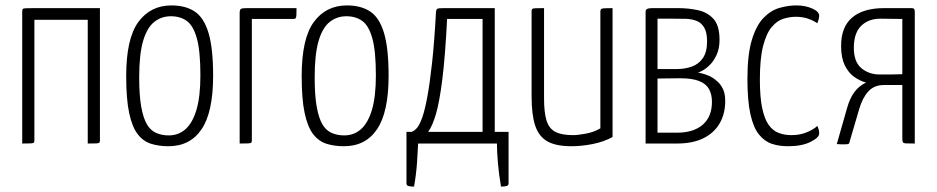

<svg xmlns="http://www.w3.org/2000/svg" viewBox="-20 -530 3460 709"><path d="M62 0V-486Q62 -493 63.5 -496Q65 -499 74.5 -499.5Q84 -500 107 -500H349V-12Q349 -6 347 -3.5Q345 -1 336 -0.5Q327 0 304 0V-457H107V-12Q107 -6 105 -3.5Q103 -1 93.5 -0.5Q84 0 62 0Z M602 10Q567 10 538 1Q509 -8 488.5 -34.5Q468 -61 457 -112.5Q446 -164 446 -249Q446 -388 491 -449Q536 -510 613 -510Q665 -510 699 -487.5Q733 -465 750 -408.5Q767 -352 767 -250Q767 -116 724.5 -53Q682 10 602 10ZM603 -30Q639 -30 665 -53Q691 -76 705.5 -124.5Q720 -173 720 -252Q720 -341 707 -388Q694 -435 670 -452.5Q646 -470 611 -470Q576 -470 549.5 -449Q523 -428 508.5 -379Q494 -330 494 -244Q494 -178 501.5 -136Q509 -94 522.5 -71Q536 -48 557 -39Q578 -30 603 -30Z M865 0V-482Q865 -495 870.5 -497.5Q876 -500 891 -500H1075Q1075 -483 1074.5 -474.5Q1074 -466 1072 -463Q1070 -460 1063 -460H910V-13Q910 -6 908 -3.5Q906 -1 896.5 -0.5Q887 0 865 0Z M1250 10Q1215 10 1186 1Q1157 -8 1136.5 -34.5Q1116 -61 1105 -112.5Q1094 -164 1094 -249Q1094 -388 1139 -449Q1184 -510 1261 -510Q1313 -510 1347 -487.5Q1381 -465 1398 -408.5Q1415 -352 1415 -250Q1415 -116 1372.5 -53Q1330 10 1250 10ZM1251 -30Q1287 -30 1313 -53Q1339 -76 1353.5 -124.5Q1368 -173 1368 -252Q1368 -341 1355 -388Q1342 -435 1318 -452.5Q1294 -470 1259 -470Q1224 -470 1197.5 -449Q1171 -428 1156.5 -379Q1142 -330 1142 -244Q1142 -178 1149.5 -136Q1157 -94 1170.5 -71Q1184 -48 1205 -39Q1226 -30 1251 -30Z M1509 159Q1496 159 1488.5 157Q1481 155 1481 147V-43H1500Q1511 -47 1520.5 -58.5Q1530 -70 1539.5 -97Q1549 -124 1558 -172.5Q1567 -221 1575.5 -298Q1584 -375 1590 -486Q1591 -496 1596 -498Q1601 -500 1622 -500H1807V-43H1858V147Q1858 155 1850.5 157Q1843 159 1830 159Q1822 113 1818.5 70Q1815 27 1815 0H1524Q1523 27 1520 70Q1517 113 1509 159ZM1561 -43H1762V-460H1631Q1624 -322 1613.5 -238Q1603 -154 1590 -109.5Q1577 -65 1561 -43Z M2091 10Q2032 10 2000.5 -8.5Q1969 -27 1956 -67Q1943 -107 1943 -174V-488Q1943 -494 1945 -496.5Q1947 -499 1956.5 -499.5Q1966 -500 1989 -500V-167Q1989 -115 1998 -85.5Q2007 -56 2030 -43.5Q2053 -31 2096 -31Q2114 -31 2143.5 -36.5Q2173 -42 2197 -56V-488Q2197 -494 2200 -496.5Q2203 -499 2212.5 -499.5Q2222 -500 2242 -500V-24Q2209 -6 2168 2Q2127 10 2091 10Z M2364 0V-488Q2364 -493 2369 -496.5Q2374 -500 2389 -500H2485Q2522 -500 2557 -492.5Q2592 -485 2614.5 -460.5Q2637 -436 2637 -383Q2637 -351 2626.5 -328Q2616 -305 2602 -291Q2588 -277 2574.5 -269.5Q2561 -262 2556 -262Q2564 -261 2573.5 -258.5Q2583 -256 2593 -252Q2600 -250 2610.5 -243.5Q2621 -237 2632 -226.5Q2643 -216 2650.5 -199.5Q2658 -183 2658 -157Q2658 -110 2637.5 -74.5Q2617 -39 2577.5 -19.5Q2538 0 2480 0ZM2480 -40Q2541 -40 2575 -69.5Q2609 -99 2609 -154Q2609 -181 2598.5 -200.5Q2588 -220 2562.5 -230.5Q2537 -241 2490 -241Q2469 -241 2448 -240.5Q2427 -240 2408 -240V-40Q2425 -40 2446 -40Q2467 -40 2480 -40ZM2408 -275Q2427 -275 2444.5 -275Q2462 -275 2478 -275Q2509 -275 2534.5 -284Q2560 -293 2575.5 -315.5Q2591 -338 2591 -377Q2591 -410 2580.5 -428Q2570 -446 2552 -453Q2534 -460 2511.5 -460.5Q2489 -461 2465 -461Q2453 -461 2440 -461Q2427 -461 2417.5 -461Q2408 -461 2408 -461Z M2890 10Q2857 10 2830 1Q2803 -8 2782.5 -33.5Q2762 -59 2751 -108.5Q2740 -158 2740 -239Q2740 -329 2756.5 -383Q2773 -437 2800 -464.5Q2827 -492 2859 -501Q2891 -510 2921 -510Q2954 -510 2979.5 -498.5Q3005 -487 3005 -472Q3005 -467 3003 -459Q3001 -451 2998 -444Q2986 -453 2965.5 -460.5Q2945 -468 2918 -468Q2897 -468 2873.5 -461Q2850 -454 2830 -430.5Q2810 -407 2798 -360.5Q2786 -314 2786 -236Q2786 -171 2794.5 -131Q2803 -91 2818 -69.5Q2833 -48 2854.5 -39.5Q2876 -31 2902 -31Q2935 -31 2960.5 -42Q2986 -53 2998 -65Q3002 -57 3003.5 -50.5Q3005 -44 3005 -37Q3005 -22 2973 -6Q2941 10 2890 10Z M3100 3Q3093 3 3085.5 3Q3078 3 3070 2L3108 -131Q3118 -167 3135 -190Q3152 -213 3178 -225Q3156 -231 3134.5 -246Q3113 -261 3099.5 -289Q3086 -317 3086 -358Q3085 -429 3126 -464.5Q3167 -500 3245 -500H3346Q3355 -500 3356.5 -495Q3358 -490 3358 -490V0Q3336 0 3326 -0.5Q3316 -1 3314 -5Q3312 -9 3312 -17V-216H3244Q3208 -216 3186.5 -192.5Q3165 -169 3153 -128L3118 -9Q3117 -2 3114.5 0.5Q3112 3 3100 3ZM3228 -255Q3249 -255 3270 -255Q3291 -255 3312 -256V-460Q3292 -460 3272 -460.5Q3252 -461 3231 -461Q3188 -461 3161 -435.5Q3134 -410 3133 -357Q3132 -303 3160 -279Q3188 -255 3228 -255Z"/></svg>

Font: Yanone Kaffeesatz Light
Style: Regular
Weight: 300
Designer: Yanone (Cyrillic: Daniel Pouzeot, Huerta Tipografica, and Cyreal)
Foundry: Yanone
Version: Version 2.003